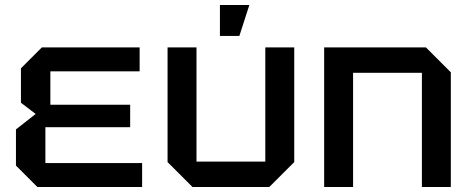

<svg xmlns="http://www.w3.org/2000/svg" viewBox="-20 -750 1884 770"><path d="M130 0 44 -86V-231L123 -293L64 -338V-476L148 -560H540V-464H182V-330H502V-240H162V-96H550V0Z M1160 -560V-100L1060 0H752L652 -100V-560H768V-102H1044V-560ZM862 -606V-730H980L940 -606Z M1280 0V-560H1688L1788 -460V0H1672V-458H1396V0Z"/></svg>

Font: Tektur Medium
Style: Regular
Weight: 500
Designer: Adam Jagosz
Foundry: Adam Jagosz
Version: Version 1.005;gftools[0.9.30]